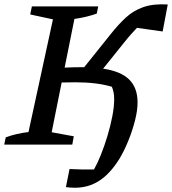

<svg xmlns="http://www.w3.org/2000/svg" viewBox="-36 -680 809 903"><path d="M-16 0 -9 -34Q39 -52 98 -59L213 -589L106 -612L114 -650H426L419 -616Q396 -608 370 -601.5Q344 -595 314 -591L268 -362Q313 -364 347 -364Q354 -364 360 -364L485 -520Q520 -564 555.5 -597Q591 -630 638 -646.5Q685 -663 753 -659L729 -532L608 -549Q595 -535 580.5 -519Q566 -503 551 -484L449 -357Q532 -345 571.5 -306Q611 -267 611 -198Q611 -161 599 -113.5Q587 -66 567.5 -18Q548 30 525 68Q482 137 431 170Q380 203 316 203Q295 203 274 200L291 115Q348 118 406 117Q422 89 438.5 48Q455 7 469 -39.5Q483 -86 492 -131.5Q501 -177 501 -214Q501 -232 498 -246.5Q495 -261 490 -272Q419 -293 318 -293Q305 -293 289 -292.5Q273 -292 254 -292L207 -58L311 -39L304 0Z"/></svg>

Font: Piazzolla Medium
Style: Italic
Weight: 500
Italic angle: -11.3°
Designer: Juan Pablo del Peral
Foundry: Huerta Tipografica
Version: Version 1.330